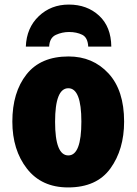

<svg xmlns="http://www.w3.org/2000/svg" viewBox="-20 -810 598 840"><path d="M523 -278Q523 -415 454.5 -489Q386 -563 280 -563Q158 -563 96 -484.5Q34 -406 34 -278Q34 -154 98 -72Q162 10 278 10Q403 10 463 -73Q523 -156 523 -278ZM221 -277Q221 -424 279 -424Q336 -424 336 -278Q336 -130 279 -130Q221 -130 221 -277ZM281 -790Q203 -790 149.5 -739Q96 -688 93 -606H195Q197 -645 224.5 -657.5Q252 -670 282 -670Q315 -670 339.5 -658Q364 -646 366 -606H467Q466 -693 413.5 -741.5Q361 -790 281 -790Z"/></svg>

Font: Noto Sans Display SemiCondensed Black
Style: Regular
Weight: 900
Width: 4
Designer: Monotype Design Team
Foundry: Monotype Imaging Inc.
Version: Version 1.900